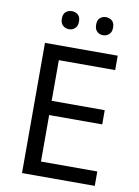

<svg xmlns="http://www.w3.org/2000/svg" viewBox="-98 -973 752 1037"><g transform="rotate(10 278.0 -454.0)"><path d="M496 0H97V-714H496V-635H187V-412H478V-334H187V-79H496ZM164 -859Q164 -885 178 -896.5Q192 -908 211 -908Q230 -908 244 -896.5Q258 -885 258 -859Q258 -834 244 -821.5Q230 -809 211 -809Q192 -809 178 -821.5Q164 -834 164 -859ZM352 -859Q352 -885 365.5 -896.5Q379 -908 398 -908Q417 -908 431 -896.5Q445 -885 445 -859Q445 -834 431 -821.5Q417 -809 398 -809Q379 -809 365.5 -821.5Q352 -834 352 -859Z"/></g></svg>

Font: Noto Sans IKEA
Style: Regular
Weight: 400
Designer: Monotype Design Team
Foundry: Monotype Imaging Inc.
Version: Version 2.001